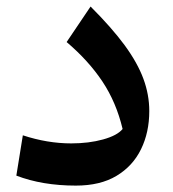

<svg xmlns="http://www.w3.org/2000/svg" viewBox="-20 -564 534 591"><path d="M439.5 -222.2Q439.5 -156.7 414.1 -104.7Q388.7 -52.7 338.6 -22.7Q288.6 7.3 213.4 7.3Q110.4 7.3 30.3 -23.4L50.3 -147.5Q126 -122.6 199.2 -122.6Q253.4 -122.6 297.4 -134.8Q341.3 -147 357.4 -167Q337.9 -249 295.2 -313.2Q252.4 -377.4 185.1 -434.6L258.8 -543.9Q324.2 -478.5 363.8 -424.6Q403.3 -370.6 421.4 -321.5Q439.5 -272.5 439.5 -222.2Z"/></svg>

Font: Pinar-DS1-FD SemiBold
Style: Regular
Weight: 600
Designer: Amin Abedi
Version: Version 3.000